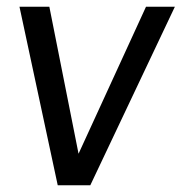

<svg xmlns="http://www.w3.org/2000/svg" viewBox="-20 -552 541 572"><path d="M152 0H249L501 -532H415L214 -94L127 -532H38Z"/></svg>

Font: Ronzino Oblique
Style: Italic
Weight: 400
Italic angle: -8°
Designer: Nunzio Mazzaferro
Foundry: Collletttivo
Version: Version 1.000;Glyphs 3.3 (3337)